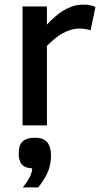

<svg xmlns="http://www.w3.org/2000/svg" viewBox="-20 -540 443 827"><path d="M370.1 -409.2Q362.3 -412.1 349.9 -414.6Q337.4 -417 324.2 -417Q302.7 -417 283.7 -411.1Q264.6 -405.3 247.3 -395.3Q230 -385.3 213.9 -371.6Q197.8 -357.9 182.1 -342.8V0H77.1V-512.2H182.1V-434.1Q198.7 -451.7 216.3 -467.3Q233.9 -482.9 253.2 -494.6Q272.5 -506.3 293.5 -513.2Q314.5 -520 337.9 -520Q356 -520 368.9 -517.3Q381.8 -514.6 391.1 -509.8ZM78.6 267.1Q96.7 244.1 107.2 224.4Q117.7 204.6 118.7 185.1Q88.4 184.1 74.5 168.7Q60.5 153.3 60.5 120.1Q60.5 104.5 64 92Q67.4 79.6 75.7 71Q84 62.5 97.4 57.9Q110.8 53.2 130.9 53.2Q167.5 53.2 183.6 73Q199.7 92.8 199.7 128.9Q199.7 172.4 183.8 205.6Q168 238.8 144.5 267.1Z"/></svg>

Font: Clear Sans Medium
Style: Regular
Weight: 500
Foundry: Intel Corporation
Version: Version 1.00